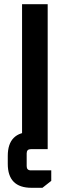

<svg xmlns="http://www.w3.org/2000/svg" viewBox="-20 -710 332 914"><path d="M85 0V-690H207V0ZM17 32Q17 -82 130 -82H152V0H127Q107 0 107 20V81Q107 101 127 101H224V151L182 184H130Q17 184 17 70Z"/></svg>

Font: Oxanium ExtraLight SemiBold
Style: Regular
Weight: 600
Version: Version 2.000